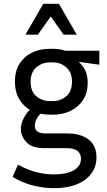

<svg xmlns="http://www.w3.org/2000/svg" viewBox="-20 -760 560 1003"><path d="M484 62Q484 135 424.5 179Q365 223 261 223Q209 223 152.5 209Q96 195 46 164L74 100Q124 128 170.5 139.5Q217 151 261 151Q329 151 366 129Q403 107 403 70Q403 43 385 28.5Q367 14 327 14H212Q147 14 118 -17Q89 -48 89 -85Q89 -111 101 -136.5Q113 -162 135 -187Q100 -208 79 -244.5Q58 -281 58 -333Q58 -390 82.5 -428Q107 -466 148 -485.5Q189 -505 240 -505H257Q292 -505 321 -495H499V-422L391 -437Q412 -419 425 -392.5Q438 -366 438 -328Q438 -274 413.5 -237Q389 -200 348 -180.5Q307 -161 257 -161H240Q227 -161 215 -162.5Q203 -164 191 -166Q162 -134 162 -103Q162 -63 218 -63H330Q402 -63 443 -31Q484 1 484 62ZM257 -232Q296 -232 326 -257Q356 -282 356 -333Q356 -383 326 -408.5Q296 -434 257 -434H240Q200 -434 170 -408.5Q140 -383 140 -333Q140 -282 170 -257Q200 -232 240 -232ZM312 -579 245 -674 178 -579H113L206 -740H288L381 -579Z"/></svg>

Font: Inria Sans
Style: Regular
Weight: 400
Designer: Black Foundry Team
Foundry: Black Foundry
Version: Version 1.2; ttfautohint (v1.8.3)